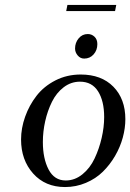

<svg xmlns="http://www.w3.org/2000/svg" viewBox="-20 -756 531 783"><path d="M65.9 -187Q65.9 -233.4 82.5 -280Q99.1 -326.7 128.9 -365.2Q158.7 -403.8 205.8 -428Q252.9 -452.1 309.1 -452.1Q393.6 -452.1 442.4 -402.3Q491.2 -352.5 491.2 -270Q491.2 -233.4 480.7 -194.8Q470.2 -156.2 449.2 -120.1Q428.2 -84 399.4 -55.7Q370.6 -27.3 330.3 -10.3Q290 6.8 245.1 6.8Q164.6 6.8 115.2 -48.3Q65.9 -103.5 65.9 -187ZM154.8 -176.8Q154.8 -109.4 178.2 -64.7Q201.7 -20 248 -20Q285.2 -20 316.2 -45.2Q347.2 -70.3 365.7 -109.6Q384.3 -148.9 394.5 -193.1Q404.8 -237.3 404.8 -278.8Q404.8 -344.2 379.9 -383.5Q355 -422.9 306.2 -422.9Q269.5 -422.9 239.7 -400.1Q210 -377.4 191.9 -340.8Q173.8 -304.2 164.3 -261.7Q154.8 -219.2 154.8 -176.8ZM250 -710.9 254.9 -735.8H454.1L449.2 -710.9ZM286.1 -558.1Q286.1 -582 300.8 -599.6Q315.4 -617.2 337.9 -617.2Q354 -617.2 365.5 -606.2Q377 -595.2 377 -576.2Q377 -551.3 361.8 -534.2Q346.7 -517.1 323.2 -517.1Q307.6 -517.1 296.9 -529.8Q286.1 -542.5 286.1 -558.1Z"/></svg>

Font: Dehuti
Style: Bold-Italic
Weight: 700
Version: Version 1.2